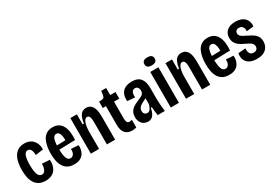

<svg xmlns="http://www.w3.org/2000/svg" viewBox="31 -1582 3511 2468"><g transform="rotate(-30 1787.0 -348.5)"><path d="M232 12Q175 12 136.5 -9.5Q98 -31 75 -68.5Q52 -106 42.5 -155Q33 -204 33 -259Q33 -315 42.5 -366Q52 -417 75 -456.5Q98 -496 135.5 -519Q173 -542 228 -542Q273 -542 306.5 -526.5Q340 -511 361.5 -484.5Q383 -458 393 -424.5Q403 -391 401 -355L285 -339Q285 -369 279 -393Q273 -417 259.5 -431Q246 -445 224 -445Q206 -445 193 -434Q180 -423 171.5 -400.5Q163 -378 158.5 -344.5Q154 -311 154 -267Q154 -208 161.5 -166.5Q169 -125 186 -103Q203 -81 229 -81Q254 -81 269.5 -99Q285 -117 291.5 -145Q298 -173 297 -203L411 -195Q415 -160 408 -124Q401 -88 381 -57Q361 -26 324.5 -7Q288 12 232 12Z M657 13Q598 13 560 -9Q522 -31 500 -69Q478 -107 469 -155.5Q460 -204 460 -258Q460 -311 469 -361.5Q478 -412 498.5 -452.5Q519 -493 556 -517Q593 -541 648 -541Q701 -541 736 -519Q771 -497 791 -458Q811 -419 817.5 -366.5Q824 -314 819 -254L552 -246V-309L727 -314L709 -288Q712 -344 705 -378.5Q698 -413 683.5 -428.5Q669 -444 648 -444Q624 -444 609 -424Q594 -404 587.5 -365Q581 -326 581 -266Q581 -176 597 -127.5Q613 -79 654 -79Q668 -79 680 -86Q692 -93 700.5 -105.5Q709 -118 713 -137.5Q717 -157 715 -181L825 -174Q828 -146 822.5 -113.5Q817 -81 798.5 -52Q780 -23 745.5 -5Q711 13 657 13Z M907 0V-341V-528H1004L1003 -379H1022Q1031 -438 1047 -473.5Q1063 -509 1087.5 -525Q1112 -541 1145 -541Q1181 -541 1203.5 -526.5Q1226 -512 1239 -489Q1252 -466 1258 -438Q1264 -410 1265.5 -383Q1267 -356 1267 -334V0H1145V-309Q1145 -329 1144.5 -351Q1144 -373 1139.5 -392Q1135 -411 1126 -422.5Q1117 -434 1100 -434Q1076 -434 1060.5 -409.5Q1045 -385 1037.5 -347Q1030 -309 1029 -268V0Z M1522 9Q1488 9 1462 -0.5Q1436 -10 1417.5 -30Q1399 -50 1389.5 -80Q1380 -110 1380 -152V-432H1333V-527H1355Q1386 -527 1400 -537Q1414 -547 1417 -572L1426 -633H1499V-528H1577V-430H1499V-177Q1499 -143 1509.5 -125Q1520 -107 1543 -107Q1550 -107 1559.5 -109Q1569 -111 1581 -114V0Q1565 4 1551 6.5Q1537 9 1522 9Z M1753 12Q1722 12 1694.5 -2.5Q1667 -17 1649.5 -47.5Q1632 -78 1632 -124Q1632 -161 1644.5 -188Q1657 -215 1678 -233.5Q1699 -252 1726.5 -266Q1754 -280 1784 -293Q1810 -303 1829.5 -313Q1849 -323 1860 -338.5Q1871 -354 1871 -379Q1871 -396 1865.5 -411Q1860 -426 1848 -436Q1836 -446 1817 -446Q1800 -446 1786 -436Q1772 -426 1765 -403.5Q1758 -381 1762 -343L1649 -351Q1645 -397 1655 -432.5Q1665 -468 1688 -492.5Q1711 -517 1745 -529Q1779 -541 1824 -541Q1870 -541 1901.5 -528Q1933 -515 1953 -489.5Q1973 -464 1982 -427Q1991 -390 1991 -341V-192Q1991 -165 1993 -130.5Q1995 -96 1998 -61.5Q2001 -27 2005 0H1899Q1893 -33 1890 -63Q1887 -93 1885 -125H1869Q1861 -79 1845.5 -48.5Q1830 -18 1807 -3Q1784 12 1753 12ZM1798 -89Q1812 -89 1823.5 -95.5Q1835 -102 1843.5 -114Q1852 -126 1859 -142.5Q1866 -159 1871 -178V-293L1903 -294Q1893 -280 1877.5 -270Q1862 -260 1844 -251.5Q1826 -243 1808.5 -234Q1791 -225 1777 -213.5Q1763 -202 1754 -186Q1745 -170 1745 -148Q1745 -120 1760.5 -104.5Q1776 -89 1798 -89Z M2093 0V-528H2214V0ZM2154 -591Q2115 -591 2096 -606Q2077 -621 2077 -650Q2077 -680 2096 -695Q2115 -710 2154 -710Q2193 -710 2211.5 -694.5Q2230 -679 2230 -651Q2230 -621 2211 -606Q2192 -591 2154 -591Z M2319 0V-341V-528H2416L2415 -379H2434Q2443 -438 2459 -473.5Q2475 -509 2499.5 -525Q2524 -541 2557 -541Q2593 -541 2615.5 -526.5Q2638 -512 2651 -489Q2664 -466 2670 -438Q2676 -410 2677.5 -383Q2679 -356 2679 -334V0H2557V-309Q2557 -329 2556.5 -351Q2556 -373 2551.5 -392Q2547 -411 2538 -422.5Q2529 -434 2512 -434Q2488 -434 2472.5 -409.5Q2457 -385 2449.5 -347Q2442 -309 2441 -268V0Z M2957 13Q2898 13 2860 -9Q2822 -31 2800 -69Q2778 -107 2769 -155.5Q2760 -204 2760 -258Q2760 -311 2769 -361.5Q2778 -412 2798.5 -452.5Q2819 -493 2856 -517Q2893 -541 2948 -541Q3001 -541 3036 -519Q3071 -497 3091 -458Q3111 -419 3117.5 -366.5Q3124 -314 3119 -254L2852 -246V-309L3027 -314L3009 -288Q3012 -344 3005 -378.5Q2998 -413 2983.5 -428.5Q2969 -444 2948 -444Q2924 -444 2909 -424Q2894 -404 2887.5 -365Q2881 -326 2881 -266Q2881 -176 2897 -127.5Q2913 -79 2954 -79Q2968 -79 2980 -86Q2992 -93 3000.5 -105.5Q3009 -118 3013 -137.5Q3017 -157 3015 -181L3125 -174Q3128 -146 3122.5 -113.5Q3117 -81 3098.5 -52Q3080 -23 3045.5 -5Q3011 13 2957 13Z M3368 13Q3312 13 3275 -3Q3238 -19 3218 -46Q3198 -73 3193 -105.5Q3188 -138 3195 -171L3304 -179Q3301 -152 3306 -129Q3311 -106 3327 -92Q3343 -78 3370 -78Q3403 -78 3418 -95Q3433 -112 3433 -136Q3433 -159 3420.5 -175Q3408 -191 3386.5 -203.5Q3365 -216 3336 -229Q3310 -241 3284.5 -255Q3259 -269 3237.5 -288.5Q3216 -308 3203 -334.5Q3190 -361 3190 -397Q3190 -440 3209 -472Q3228 -504 3266 -522.5Q3304 -541 3361 -541Q3423 -541 3463 -519Q3503 -497 3521.5 -459Q3540 -421 3534 -372L3429 -361Q3432 -384 3426 -404Q3420 -424 3404.5 -437Q3389 -450 3362 -450Q3334 -450 3320 -435.5Q3306 -421 3306 -399Q3306 -380 3317 -365.5Q3328 -351 3348.5 -339Q3369 -327 3398 -313Q3429 -298 3457 -282.5Q3485 -267 3506 -248Q3527 -229 3538.5 -203.5Q3550 -178 3550 -142Q3550 -102 3532 -66.5Q3514 -31 3474.5 -9Q3435 13 3368 13Z"/></g></svg>

Font: Bricolage Grotesque Condensed SemiBold
Style: Regular
Weight: 600
Width: 3
Designer: Mathieu Triay
Foundry: Atelier Triay
Version: Version 1.000;gftools[0.9.30]